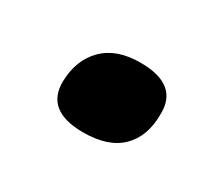

<svg xmlns="http://www.w3.org/2000/svg" viewBox="-46 -460 351 308"><g transform="rotate(30 130.0 -305.5)"><path d="M53 -289Q54 -329 78 -353Q102 -377 146 -377Q217 -377 215 -321Q215 -280 191.5 -257Q168 -234 122 -234Q52 -234 53 -289Z"/></g></svg>

Font: Georama Extended SemiBold
Style: Italic
Weight: 600
Width: 7
Italic angle: -9°
Designer: Jean-Baptiste Levee
Foundry: Production Type
Version: Version 1.000